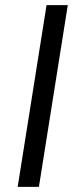

<svg xmlns="http://www.w3.org/2000/svg" viewBox="-20 -725 297 745"><path d="M48.6 0 160.6 -705H243L131 0Z"/></svg>

Font: Nunito Sans 12pt ExtraLight
Style: Italic
Weight: 200
Italic angle: -9°
Designer: Vernon Adams
Foundry: Vernon Adams
Version: Version 3.101;gftools[0.9.27]